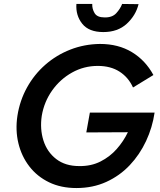

<svg xmlns="http://www.w3.org/2000/svg" viewBox="-20 -935 807 970"><path d="M366 -915H446Q445 -890 458 -868.5Q471 -847 508 -847Q547 -846 567.5 -868.5Q588 -891 597 -915L680 -914Q666 -857 620.5 -815Q575 -773 502 -773Q429 -773 395.5 -815Q362 -857 366 -915ZM416 -266 434 -366H761Q750 -291 718 -222.5Q686 -154 635.5 -100.5Q585 -47 517 -16Q449 15 366 15Q288 15 228 -14Q168 -43 128.5 -94Q89 -145 73 -211Q57 -277 68 -350Q80 -427 116.5 -493Q153 -559 209 -608Q265 -657 335.5 -684.5Q406 -712 485 -713Q578 -713 646.5 -671.5Q715 -630 755 -556L652 -493Q629 -544 584 -573Q539 -602 474 -602Q404 -602 344 -568.5Q284 -535 243.5 -478Q203 -421 191 -350Q181 -283 199.5 -225Q218 -167 264 -131.5Q310 -96 380 -96Q440 -95 487.5 -119Q535 -143 569.5 -182Q604 -221 626 -267Z"/></svg>

Font: Jost* Medium
Style: Italic
Weight: 500
Italic angle: -10°
Version: Version 3.7